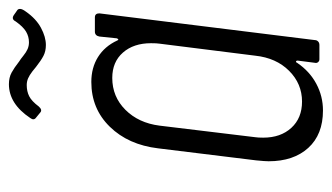

<svg xmlns="http://www.w3.org/2000/svg" viewBox="-177 -560 745 431"><g transform="rotate(-90 195.5 -344.5)"><path d="M340 -504H372Q381 -504 381 -494L321 -10Q321 -6 318 -3Q315 0 310 0H278Q274 0 271.5 -3Q269 -6 270 -10L275 -49Q275 -52 273 -52.5Q271 -53 270 -50Q251 -22 223 -7Q195 8 163 8Q109 8 79 -25Q49 -58 49 -114Q49 -122 51 -142L78 -362Q86 -429 126.5 -470.5Q167 -512 227 -512Q259 -512 283 -497Q307 -482 320 -454Q321 -451 322.5 -451.5Q324 -452 325 -455L329 -494Q331 -504 340 -504ZM286 -144 313 -359Q314 -365 314 -378Q314 -417 293 -441Q272 -465 236 -465Q194 -465 164.5 -435.5Q135 -406 129 -359L103 -144Q102 -138 102 -126Q102 -87 124 -63Q146 -39 183 -39Q223 -39 252 -68Q281 -97 286 -144ZM261 -636Q259 -638 250.5 -644.5Q242 -651 235 -654Q228 -657 220 -657Q206 -657 195 -651.5Q184 -646 172 -630Q164 -621 158 -627L147 -636Q140 -641 146 -649Q178 -697 222 -697Q237 -697 248 -691Q259 -685 273 -674Q278 -671 286 -664.5Q294 -658 301 -655Q308 -652 316 -652Q329 -652 340 -658.5Q351 -665 363 -682Q368 -692 377 -686L387 -679Q391 -677 391 -672Q391 -667 385 -659Q369 -636 348.5 -625Q328 -614 310 -614Q296 -614 285.5 -619.5Q275 -625 261 -636Z"/></g></svg>

Font: Barlow Condensed Light
Style: Italic
Weight: 300
Width: 3
Italic angle: -7°
Designer: Jeremy Tribby
Foundry: Tribby Type
Version: Version 1.408